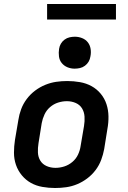

<svg xmlns="http://www.w3.org/2000/svg" viewBox="-20 -934 640 962"><path d="M256 8Q224 8 192.5 2.5Q161 -3 135 -17.5Q109 -32 89.5 -55.5Q70 -79 60 -108Q50 -137 50 -169Q50 -201 55 -233L72 -333Q76 -360 86 -387Q96 -414 114 -438Q132 -462 156 -480Q180 -498 207 -509Q234 -520 261.5 -524Q289 -528 317 -528Q349 -528 380.5 -522.5Q412 -517 438.5 -502.5Q465 -488 484.5 -464.5Q504 -441 513.5 -412Q523 -383 523.5 -351Q524 -319 518 -287L502 -187Q497 -160 487 -133Q477 -106 459 -82Q441 -58 417 -40Q393 -22 366.5 -11Q340 0 312 4Q284 8 256 8ZM258 -93Q280 -93 302 -100Q324 -107 342.5 -122.5Q361 -138 371 -159.5Q381 -181 384 -203L401 -303Q405 -327 403.5 -350Q402 -373 391 -391Q380 -409 359.5 -418Q339 -427 315 -427Q293 -427 271 -420Q249 -413 231 -397.5Q213 -382 203 -360.5Q193 -339 189 -317L173 -217Q169 -193 170 -170Q171 -147 182 -129Q193 -111 213.5 -102Q234 -93 258 -93ZM354 -590Q335 -590 318 -597Q301 -604 289.5 -618Q278 -632 275.5 -651Q273 -670 276 -689Q278 -703 285 -715Q292 -727 303.5 -735.5Q315 -744 328.5 -747Q342 -750 355 -750Q374 -750 391.5 -743Q409 -736 420 -722Q431 -708 434 -689Q437 -670 433 -651Q431 -637 424 -625Q417 -613 405.5 -604.5Q394 -596 380.5 -593Q367 -590 354 -590ZM216 -836V-914H561V-836Z"/></svg>

Font: Iosevka Aile
Style: Bold Italic
Weight: 700
Italic angle: -9°
Designer: Belleve Invis
Foundry: Belleve Invis
Version: Version 28.0.1; ttfautohint (v1.8.4)